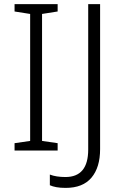

<svg xmlns="http://www.w3.org/2000/svg" viewBox="-20 -734 603 936"><path d="M261 0H51V-36L127 -47V-666L51 -678V-714H261V-678L185 -666V-47L261 -36ZM300 182Q274 182 255 178.5Q236 175 223 169V117Q238 123 257.5 126Q277 129 299 129Q410 129 410 -5V-714H468V-7Q468 82 426 132Q384 182 300 182Z"/></svg>

Font: Noto Sans Cherokee Light
Style: Regular
Weight: 300
Designer: Monotype Design Team
Foundry: Monotype Imaging Inc.
Version: Version 2.001; ttfautohint (v1.8.4.7-5d5b)